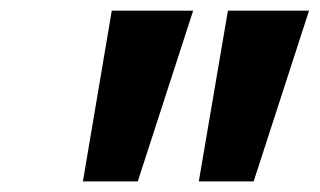

<svg xmlns="http://www.w3.org/2000/svg" viewBox="-20 -860 606 364"><path d="M191.9 -839.8H346.2L241.2 -516.1H137.2ZM412.1 -839.8H565.9L460.9 -516.1H356.9Z"/></svg>

Font: Sinkin Sans 700 Bold Italic
Style: Bold Italic
Weight: 700
Italic angle: -112°
Designer: Keith Bates
Foundry: K-Type
Version: Sinkin Sans (version 1.0)  by Keith Bates   •   © 2014   www